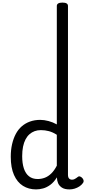

<svg xmlns="http://www.w3.org/2000/svg" viewBox="-20 -1443 669 1480"><path d="M258 17Q201 17 157 -10.5Q113 -38 88 -94Q63 -150 63 -235Q63 -287 73 -331Q83 -375 101.5 -410Q120 -445 147.5 -469Q175 -493 211 -506Q247 -519 290 -519Q320 -519 354 -510Q388 -501 418 -484V-1397Q418 -1410 429 -1416.5Q440 -1423 461 -1423Q483 -1423 493.5 -1416.5Q504 -1410 504 -1397V-96Q504 -76 512.5 -67Q521 -58 535 -58Q544 -58 551.5 -61Q559 -64 566 -69Q573 -74 581 -80Q589 -86 598.5 -82Q608 -78 615 -70Q623 -61 624.5 -51Q626 -41 620 -33Q609 -17 592 -6Q575 5 555.5 11Q536 17 516 17Q478 17 457 3Q436 -11 427.5 -31.5Q419 -52 419 -73Q419 -74 419 -74.5Q419 -75 419 -76Q395 -38 367.5 -18Q340 2 312 9.5Q284 17 258 17ZM151 -239Q151 -184 164 -144.5Q177 -105 203.5 -84Q230 -63 270 -63Q299 -63 325.5 -73Q352 -83 375.5 -106Q399 -129 418 -166V-404Q387 -424 357 -432Q327 -440 295 -440Q269 -440 247 -432Q225 -424 207 -408Q189 -392 176.5 -368Q164 -344 157.5 -312Q151 -280 151 -239Z"/></svg>

Font: Playwrite FR Trad
Style: Regular
Weight: 400
Designer: Veronika Burian, José Scaglione
Foundry: TypeTogether
Version: Version 1.000